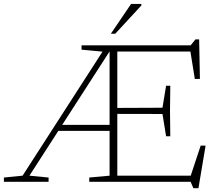

<svg xmlns="http://www.w3.org/2000/svg" viewBox="-22 -930 1117 982"><path d="M266.5 -260.5V-291.5H549V-260.5ZM523 -698H544.5L545.5 -678L128.5 -31.5L226.5 -22V0H-2V-22L93.5 -31.5ZM395 -676V-698H532L522.5 -664ZM849 -491.5 847.5 -362 849 -233H827.5L809 -347L570 -347.5V-378L809 -379L827.5 -491.5ZM1000.5 -526.5 974.5 -526 948 -690 972 -666.5H542.5V-698H953L977.5 -728.5H996.5ZM949 -18 1004.5 -185.5 1029.5 -185 993 32.5H967L953 0H542.5V-31.5H981.5ZM434.5 0V-22L538.5 -31.5V-698H578V0ZM545 -757.5 648.5 -910H701V-902L567.5 -757.5Z"/></svg>

Font: Newsreader 9pt ExtraLight
Style: Regular
Weight: 250
Designer: Hugues Gentile
Foundry: Production Type
Version: Version 1.003